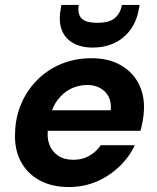

<svg xmlns="http://www.w3.org/2000/svg" viewBox="-20 -743 633 775"><path d="M258 12Q189 12 139 -15.5Q89 -43 63 -93Q37 -143 41 -211Q43 -272 66.5 -326Q90 -380 131 -421Q172 -462 227.5 -485Q283 -508 350 -508Q417 -508 465.5 -481Q514 -454 539 -406.5Q564 -359 561 -298Q560 -277 556 -255Q552 -233 547 -215H136L150 -298H427Q430 -330 418.5 -352.5Q407 -375 384.5 -387.5Q362 -400 332 -400Q297 -400 265.5 -384.5Q234 -369 211 -337.5Q188 -306 180 -259L175 -230Q168 -191 178.5 -161.5Q189 -132 214 -115Q239 -98 276 -98Q313 -98 341 -114.5Q369 -131 387 -157H524Q502 -109 461.5 -70.5Q421 -32 369.5 -10Q318 12 258 12ZM355 -551Q307 -551 274.5 -569.5Q242 -588 229 -623Q216 -658 225 -706L228 -723H298Q292 -689 308 -670Q324 -651 373 -651Q421 -651 443.5 -670Q466 -689 472 -723H544L540 -705Q532 -658 506.5 -623Q481 -588 442 -569.5Q403 -551 355 -551Z"/></svg>

Font: DM Sans 28pt
Style: Bold Italic
Weight: 700
Italic angle: -10°
Version: Version 4.004;gftools[0.9.30]